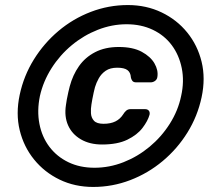

<svg xmlns="http://www.w3.org/2000/svg" viewBox="-20 -730 853 760"><path d="M349 10Q276 10 216 -19Q156 -48 115 -98.5Q74 -149 58 -214.5Q42 -280 58 -355Q74 -430 114 -494.5Q154 -559 211.5 -607.5Q269 -656 339.5 -683Q410 -710 486 -710Q559 -710 619.5 -681Q680 -652 721 -601.5Q762 -551 778 -485.5Q794 -420 778 -345Q762 -270 722 -205.5Q682 -141 624 -92.5Q566 -44 495.5 -17Q425 10 349 10ZM354 -66Q413 -66 469 -88Q525 -110 572 -149Q619 -188 652 -240Q685 -292 697 -350Q710 -408 699.5 -460Q689 -512 660 -551Q631 -590 585 -612Q539 -634 481 -634Q423 -634 367 -612Q311 -590 264 -551Q217 -512 184 -460Q151 -408 138 -350Q126 -292 136 -240Q146 -188 175.5 -149Q205 -110 250.5 -88Q296 -66 354 -66ZM384 -158Q335 -158 300 -178.5Q265 -199 249.5 -234Q234 -269 241 -314Q242 -322 244.5 -336.5Q247 -351 250.5 -365.5Q254 -380 256 -388Q268 -433 292.5 -468Q317 -503 356.5 -523.5Q396 -544 450 -544Q506 -544 541 -525Q576 -506 591.5 -479Q607 -452 603 -426Q602 -416 594 -410Q586 -404 576 -404H519Q508 -404 503.5 -410.5Q499 -417 498 -424Q497 -443 484.5 -452.5Q472 -462 444 -462Q416 -462 398.5 -450Q381 -438 371 -420Q361 -402 356 -385Q354 -378 351 -364.5Q348 -351 345.5 -337.5Q343 -324 342 -317Q339 -300 340 -282Q341 -264 352 -252Q363 -240 390 -240Q418 -240 437 -249.5Q456 -259 468 -278Q472 -285 479 -291.5Q486 -298 497 -298H554Q564 -298 569 -292Q574 -286 572 -276Q565 -251 544 -223.5Q523 -196 484 -177Q445 -158 384 -158Z"/></svg>

Font: Rubik Light SemiBold
Style: Italic
Weight: 600
Italic angle: -12°
Version: Version 2.104